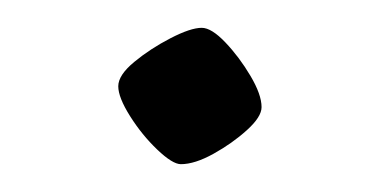

<svg xmlns="http://www.w3.org/2000/svg" viewBox="-20 -337 273 138"><path d="M110 -219Q104 -219 93 -229.5Q82 -240 73.5 -253.5Q65 -267 65 -275Q65 -283 76.5 -292.5Q88 -302 102.5 -309.5Q117 -317 125 -317Q132 -317 142 -306.5Q152 -296 160 -282.5Q168 -269 168 -260Q168 -253 157.5 -243.5Q147 -234 133.5 -226.5Q120 -219 110 -219Z"/></svg>

Font: Texturina 72pt Thin
Style: Regular
Weight: 100
Designer: Guillermo Torres Carreño
Foundry: Omnibus-Type
Version: Version 1.002; ttfautohint (v1.8.3)